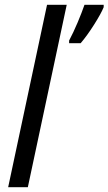

<svg xmlns="http://www.w3.org/2000/svg" viewBox="-20 -780 452 800"><path d="M14 0 176 -760H258L96 0ZM268 -600H316Q342 -630 371.5 -676.5Q401 -723 412 -750V-760H332Q321 -728 303.5 -686.5Q286 -645 268 -611Z"/></svg>

Font: Noto Sans UI SemiCondensed
Style: Italic
Weight: 400
Width: 4
Italic angle: -12°
Designer: Monotype Design Team
Foundry: Monotype Imaging Inc.
Version: Version 1.901